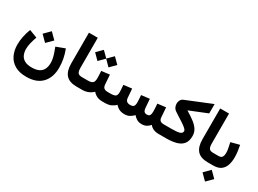

<svg xmlns="http://www.w3.org/2000/svg" viewBox="-43 -1475 3332 2484"><g transform="rotate(30 1623.5 -232.5)"><path d="M341.8 -460.9 429.7 -373 341.8 -285.6 254.4 -373ZM348.1 76.2Q418.9 76.2 459.5 53.7Q500 31.2 517.3 -7.6Q534.7 -46.4 534.7 -95.2Q534.7 -147.5 517.8 -203.4Q501 -259.3 480 -310.5L610.4 -359.4Q637.7 -285.6 649.2 -224.1Q660.6 -162.6 660.6 -98.6Q660.6 46.9 580.8 131.3Q501 215.8 348.1 215.8Q243.2 215.8 175 175.8Q106.9 135.7 74.2 66.4Q41.5 -2.9 41.5 -90.3Q41.5 -148.4 54.2 -210.4Q66.9 -272.5 90.8 -334.5L209.5 -289.1Q191.4 -237.3 179.2 -188Q167 -138.7 167 -95.7Q167 -48.8 183.6 -9.8Q200.2 29.3 239.7 52.7Q279.3 76.2 348.1 76.2Z M767.1 -684.6H898.9V-238.3Q898.9 -186.5 914.1 -163.8Q929.2 -141.1 976.6 -141.1H988.8V0H976.6Q867.2 0 817.1 -56.6Q767.1 -113.3 767.1 -226.6Z M1045.4 -588.9 1128.4 -506.8 1210.4 -588.9 1293.9 -505.9 1210.4 -421.9 1128.4 -504.9 1045.4 -421.9 962.4 -505.9ZM969.2 -141.1H1062Q1115.7 -141.1 1136 -159.4Q1156.2 -177.7 1156.2 -226.6Q1156.2 -255.4 1154.8 -282.5Q1153.3 -309.6 1151.4 -335.4L1273.4 -350.6L1283.2 -210.9Q1285.6 -173.8 1303.7 -157.5Q1321.8 -141.1 1361.3 -141.1H1371.6V0H1360.4Q1311.5 0 1276.6 -17.6Q1241.7 -35.2 1219.2 -63.5Q1189.5 -33.7 1148.7 -16.8Q1107.9 0 1062 0H969.2Z M1947.3 0Q1903.8 0 1873.5 -18.1Q1843.3 -36.1 1822.8 -62.5Q1797.9 -36.1 1766.4 -18.1Q1734.9 0 1691.9 0Q1642.6 0 1609.1 -16.8Q1575.7 -33.7 1554.2 -61.5Q1527.3 -33.2 1490.2 -16.6Q1453.1 0 1396.5 0H1351.6V-141.1H1397.5Q1451.2 -141.1 1473.9 -154.3Q1496.6 -167.5 1496.6 -217.8Q1496.6 -225.6 1495.6 -243.7Q1494.6 -261.7 1493.2 -283.4Q1491.7 -305.2 1490.2 -322.8L1612.8 -337.9L1623 -206.1Q1627.4 -141.1 1692.9 -141.1Q1733.4 -141.1 1747.1 -158Q1760.7 -174.8 1760.7 -217.8Q1760.7 -224.6 1759.8 -242.9Q1758.8 -261.2 1757.3 -283.2Q1755.9 -305.2 1754.4 -322.8L1877 -337.9L1887.2 -206.1Q1889.2 -175.8 1902.3 -158.4Q1915.5 -141.1 1946.3 -141.1Q1976.6 -141.1 1987.5 -161.1Q1998.5 -181.2 1998.5 -217.8Q1998.5 -235.4 1996.6 -268.6Q1994.6 -301.8 1992.2 -332L2114.7 -347.2L2125 -206.1Q2127.4 -169.9 2145.3 -155.5Q2163.1 -141.1 2200.7 -141.1H2215.3V0H2201.7Q2156.7 0 2122.3 -15.6Q2087.9 -31.2 2067.9 -58.1Q2047.9 -33.2 2018.6 -16.6Q1989.3 0 1947.3 0Z M2372.6 -451.2Q2438 -412.1 2488.5 -374.8Q2539.1 -337.4 2567.9 -294.4Q2596.7 -251.5 2596.7 -195.3Q2596.7 -118.7 2561.5 -76.2Q2526.4 -33.7 2462.9 -16.8Q2399.4 0 2314.9 0H2195.8V-141.1H2314.5Q2392.6 -141.1 2431.6 -152.1Q2470.7 -163.1 2470.7 -197.3Q2470.7 -213.4 2446.8 -234.6Q2422.9 -255.9 2387 -279.5Q2351.1 -303.2 2313.7 -326.4Q2276.4 -349.6 2249 -369.1Q2228.5 -383.8 2218 -408.2Q2207.5 -432.6 2207.5 -458Q2207.5 -485.4 2220.2 -509.3Q2232.9 -533.2 2259.8 -543.9L2636.7 -697.8V-558.1Z M2728 -684.6H2859.9V-238.3Q2859.9 -186.5 2875 -163.8Q2890.1 -141.1 2937.5 -141.1H2949.7V0H2937.5Q2828.1 0 2778.1 -56.6Q2728 -113.3 2728 -226.6Z M3017.6 0H2929.7V-141.1H3018.1Q3055.2 -141.1 3069.1 -164.3Q3083 -187.5 3083 -223.1Q3083 -256.3 3075 -295.7Q3066.9 -335 3058.6 -372.6L3186.5 -405.8Q3195.8 -359.9 3201.4 -314.7Q3207 -269.5 3207 -228.5Q3207 -163.6 3189.5 -111.8Q3171.9 -60.1 3130.6 -30Q3089.4 0 3017.6 0ZM3030.3 57.6 3118.2 145.5 3030.3 232.9 2942.9 145.5Z"/></g></svg>

Font: Vazirmatn UI NL ExtraBold
Style: Regular
Weight: 800
Designer: Saber Rastikerdar
Foundry: Saber Rastikerdar
Version: Version 33.003